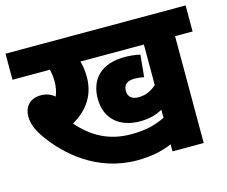

<svg xmlns="http://www.w3.org/2000/svg" viewBox="-91 -745 1024 868"><g transform="rotate(-15 421.5 -311.0)"><path d="M761 -500H843V-622H0V-500H175C179 -483 182 -464 182 -444C182 -420 178 -397 169 -376C151 -391 131 -399 106 -399C48 -399 26 -360 26 -321C26 -290 37 -255 71 -210C135 -121 263 -2 451 -2C513 -2 566 -12 615 -33V0H761ZM530 -276C503 -276 482 -288 482 -319C482 -346 498 -362 534 -362C549 -362 566 -360 578 -357L588 -460C565 -466 535 -468 515 -468C407 -468 350 -409 350 -317C350 -220 417 -169 509 -169C554 -169 587 -179 615 -195V-157C567 -134 522 -123 455 -123C349 -123 274 -168 213 -238C280 -276 328 -336 328 -425C328 -455 324 -480 318 -500H615V-310C589 -288 564 -276 530 -276Z"/></g></svg>

Font: Noto Sans SemiCondensed ExtraBold
Style: Italic
Weight: 800
Width: 4
Italic angle: -12°
Designer: Monotype Design Team
Foundry: Monotype Imaging Inc.
Version: Version 2.013